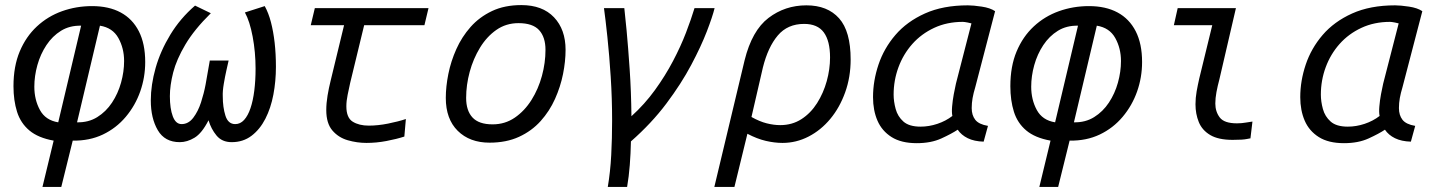

<svg xmlns="http://www.w3.org/2000/svg" viewBox="-20 -550 5640 755"><path d="M147 185 191 3Q130 -8 95.5 -37Q61 -66 47 -110.5Q33 -155 33 -211Q33 -289 57.5 -347.5Q82 -406 125 -446Q168 -486 224 -506Q280 -526 342 -526Q408 -526 454.5 -501Q501 -476 526 -427Q551 -378 551 -306Q551 -246 531.5 -190.5Q512 -135 474.5 -90.5Q437 -46 384.5 -21Q332 4 266 3L221 185ZM209 -69 299 -449Q254 -450 220 -429Q186 -408 162.5 -372.5Q139 -337 127 -294Q115 -251 115 -209Q115 -158 137 -117.5Q159 -77 209 -69ZM283 -69Q328 -68 362.5 -89.5Q397 -111 420.5 -146.5Q444 -182 456 -225Q468 -268 468 -310Q468 -360 445.5 -400.5Q423 -441 373 -449Z M687 9Q628 9 600.5 -38Q573 -85 573 -155Q573 -216 592 -283Q611 -350 650 -414Q689 -478 747 -528L809 -498Q744 -434 709 -375Q674 -316 661 -265Q648 -214 648 -172Q648 -123 659.5 -92.5Q671 -62 694 -62Q721 -62 740 -87Q759 -112 770.5 -147.5Q782 -183 788.5 -218Q795 -253 798 -272L805 -312H879L870 -272Q865 -250 860 -220.5Q855 -191 856 -171Q856 -128 866.5 -95Q877 -62 905 -62Q925 -62 940 -78.5Q955 -95 965 -124.5Q975 -154 980 -194Q985 -234 985 -280Q985 -345 973.5 -406Q962 -467 943 -501L1021 -526Q1036 -499 1045.5 -462.5Q1055 -426 1060 -382Q1065 -338 1065 -287Q1065 -231 1055 -178Q1045 -125 1023.5 -83Q1002 -41 969 -16Q936 9 891 9Q853 9 831.5 -17Q810 -43 800 -77Q774 -26 745 -8.5Q716 9 687 9Z M1421 12Q1384 12 1347.5 1.5Q1311 -9 1287 -37Q1263 -65 1263 -117Q1263 -144 1268 -174Q1273 -204 1280 -232L1333 -451H1202L1218 -518H1665L1649 -451H1412L1357 -224Q1352 -201 1347 -177Q1342 -153 1342 -132Q1342 -87 1367 -71.5Q1392 -56 1430 -56Q1466 -56 1506 -64Q1546 -72 1576 -82L1570 -13Q1539 -3 1499.5 4.5Q1460 12 1421 12Z M1905 11Q1827 11 1780 -35.5Q1733 -82 1733 -165Q1733 -209 1743 -259Q1753 -309 1774.5 -357Q1796 -405 1830.5 -444Q1865 -483 1914.5 -506.5Q1964 -530 2030 -530Q2113 -530 2158.5 -482Q2204 -434 2204 -354Q2204 -309 2194 -259Q2184 -209 2162.5 -161Q2141 -113 2106 -74Q2071 -35 2021 -12Q1971 11 1905 11ZM1917 -61Q1966 -61 2004.5 -87.5Q2043 -114 2070 -157Q2097 -200 2111 -251.5Q2125 -303 2125 -354Q2125 -404 2100 -431.5Q2075 -459 2019 -459Q1970 -459 1932 -432.5Q1894 -406 1867.5 -362.5Q1841 -319 1827 -267.5Q1813 -216 1813 -165Q1813 -115 1838 -88Q1863 -61 1917 -61Z M2370 185Q2380 126 2383.5 60Q2387 -6 2387 -76Q2387 -163 2381.5 -248Q2376 -333 2368.5 -404Q2361 -475 2355 -518H2435Q2438 -494 2444 -430Q2450 -366 2456 -278Q2462 -190 2463 -93Q2515 -140 2555.5 -196Q2596 -252 2626.5 -310Q2657 -368 2677.5 -421.5Q2698 -475 2711 -518H2790Q2782 -485 2759.5 -426.5Q2737 -368 2698 -294.5Q2659 -221 2600.5 -143Q2542 -65 2461 6Q2460 54 2456.5 99Q2453 144 2446 185Z M2789 185 2908 -313Q2937 -430 3002 -479.5Q3067 -529 3151 -529Q3234 -529 3279.5 -478Q3325 -427 3325 -316Q3325 -247 3303.5 -187Q3282 -127 3245 -82.5Q3208 -38 3159.5 -13Q3111 12 3057 12Q3026 12 2991.5 4Q2957 -4 2919 -24L2868 185ZM3048 -58Q3095 -58 3131.5 -81.5Q3168 -105 3193 -144.5Q3218 -184 3231 -231Q3244 -278 3244 -324Q3244 -389 3219.5 -422.5Q3195 -456 3142 -456Q3077 -456 3038.5 -410.5Q3000 -365 2980 -285L2935 -90Q2967 -72 2995 -65Q3023 -58 3048 -58Z M3585 13Q3524 13 3486 -11Q3448 -35 3430.5 -75.5Q3413 -116 3413 -168Q3413 -232 3434.5 -296Q3456 -360 3501 -412.5Q3546 -465 3617 -497Q3688 -529 3786 -529Q3807 -529 3840.5 -524Q3874 -519 3893 -506L3815 -207Q3808 -184 3804.5 -164.5Q3801 -145 3801 -125Q3801 -97 3815 -79Q3829 -61 3865 -55L3848 7Q3811 6 3785.5 -6.5Q3760 -19 3746 -40Q3722 -24 3681.5 -5.5Q3641 13 3585 13ZM3600 -52Q3633 -52 3666 -63Q3699 -74 3725 -94Q3722 -108 3724 -131.5Q3726 -155 3730.5 -179.5Q3735 -204 3739 -221L3800 -458Q3798 -459 3785 -461.5Q3772 -464 3766 -464Q3704 -464 3653.5 -440.5Q3603 -417 3567.5 -377Q3532 -337 3513 -285.5Q3494 -234 3494 -178Q3494 -151 3502 -121.5Q3510 -92 3532.5 -72Q3555 -52 3600 -52Z M4067 185 4111 3Q4050 -8 4015.5 -37Q3981 -66 3967 -110.5Q3953 -155 3953 -211Q3953 -289 3977.5 -347.5Q4002 -406 4045 -446Q4088 -486 4144 -506Q4200 -526 4262 -526Q4328 -526 4374.5 -501Q4421 -476 4446 -427Q4471 -378 4471 -306Q4471 -246 4451.5 -190.5Q4432 -135 4394.5 -90.5Q4357 -46 4304.5 -21Q4252 4 4186 3L4141 185ZM4129 -69 4219 -449Q4174 -450 4140 -429Q4106 -408 4082.5 -372.5Q4059 -337 4047 -294Q4035 -251 4035 -209Q4035 -158 4057 -117.5Q4079 -77 4129 -69ZM4203 -69Q4248 -68 4282.5 -89.5Q4317 -111 4340.5 -146.5Q4364 -182 4376 -225Q4388 -268 4388 -310Q4388 -360 4365.5 -400.5Q4343 -441 4293 -449Z M4827 0Q4771 0 4739 -19Q4707 -38 4694 -70Q4681 -102 4681 -140Q4681 -165 4685.5 -190.5Q4690 -216 4696 -242L4747 -451H4596L4611 -518H4840L4775 -238Q4768 -212 4763.5 -188Q4759 -164 4759 -143Q4759 -111 4776.5 -88Q4794 -65 4844 -65Q4863 -65 4879 -68Q4895 -71 4905 -72L4897 -5Q4899 -7 4883.5 -3.5Q4868 0 4827 0Z M5265 13Q5204 13 5166 -11Q5128 -35 5110.5 -75.5Q5093 -116 5093 -168Q5093 -232 5114.5 -296Q5136 -360 5181 -412.5Q5226 -465 5297 -497Q5368 -529 5466 -529Q5487 -529 5520.5 -524Q5554 -519 5573 -506L5495 -207Q5488 -184 5484.5 -164.5Q5481 -145 5481 -125Q5481 -97 5495 -79Q5509 -61 5545 -55L5528 7Q5491 6 5465.5 -6.5Q5440 -19 5426 -40Q5402 -24 5361.5 -5.5Q5321 13 5265 13ZM5280 -52Q5313 -52 5346 -63Q5379 -74 5405 -94Q5402 -108 5404 -131.5Q5406 -155 5410.5 -179.5Q5415 -204 5419 -221L5480 -458Q5478 -459 5465 -461.5Q5452 -464 5446 -464Q5384 -464 5333.5 -440.5Q5283 -417 5247.5 -377Q5212 -337 5193 -285.5Q5174 -234 5174 -178Q5174 -151 5182 -121.5Q5190 -92 5212.5 -72Q5235 -52 5280 -52Z"/></svg>

Font: Ubuntu Sans Mono
Style: Italic
Weight: 400
Italic angle: -13.5°
Monospace: yes
Designer: Dalton Maag Ltd
Foundry: Dalton Maag Ltd
Version: Version 1.006